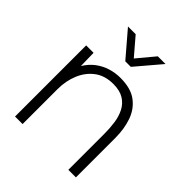

<svg xmlns="http://www.w3.org/2000/svg" viewBox="-208 -879 1006 1006"><g transform="rotate(45 295.0 -376.0)"><path d="M71 0V-527H126L128 -431Q150 -467 180 -489.5Q210 -512 245.5 -523Q281 -534 319 -534Q396 -534 440 -501Q484 -468 503 -413.5Q522 -359 522 -292V0H466V-267Q466 -309 460.5 -347.5Q455 -386 439 -417Q423 -448 393 -466.5Q363 -485 315 -485Q253 -485 211.5 -454Q170 -423 148.5 -371.5Q127 -320 127 -259V0ZM275 -613 156 -752H213L296 -655L377 -752H434L316 -613Z"/></g></svg>

Font: Onest ExtraLight
Style: Regular
Weight: 250
Designer: Dmitri Voloshin, Andrey Kudryavtsev
Foundry: Dmitri Voloshin, Andrey Kudryavtsev
Version: Version 1.000;gftools[0.9.33]